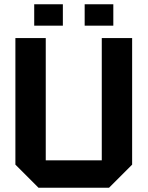

<svg xmlns="http://www.w3.org/2000/svg" viewBox="-20 -878 690 898"><path d="M52 -108V-700H194V-128H456V-700H598V-108L490 0H160ZM140 -758V-858H274V-758ZM376 -758V-858H510V-758Z"/></svg>

Font: Tektur SemiBold
Style: Regular
Weight: 600
Designer: Adam Jagosz
Foundry: Adam Jagosz
Version: Version 1.005;gftools[0.9.30]